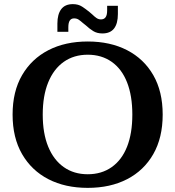

<svg xmlns="http://www.w3.org/2000/svg" viewBox="-20 -896 849 930"><path d="M405 14Q296 14 214.5 -28Q133 -70 87 -149.5Q41 -229 41 -341Q41 -453 87 -532Q133 -611 214.5 -653Q296 -695 405 -695Q514 -695 595.5 -653Q677 -611 722.5 -532Q768 -453 768 -341Q768 -229 722.5 -149.5Q677 -70 595.5 -28Q514 14 405 14ZM405 -52Q472 -52 521 -86.5Q570 -121 595.5 -185.5Q621 -250 621 -341Q621 -432 595.5 -497Q570 -562 521 -596.5Q472 -631 405 -631Q338 -631 289 -596.5Q240 -562 213.5 -497Q187 -432 187 -341Q187 -250 213.5 -185.5Q240 -121 289 -86.5Q338 -52 405 -52ZM476 -734Q450 -734 431.5 -745.5Q413 -757 396 -773L381 -785L413 -838L427 -826Q437 -816 447 -809Q457 -802 469 -802Q484 -802 491.5 -812.5Q499 -823 499 -846V-868H551V-828Q551 -782 532.5 -758Q514 -734 476 -734ZM258 -782Q258 -827 276.5 -851.5Q295 -876 333 -876Q359 -876 377.5 -864Q396 -852 413 -838L427 -826L396 -773L381 -785Q371 -794 361.5 -800.5Q352 -807 339 -807Q325 -807 318 -796.5Q311 -786 311 -764V-742H258Z"/></svg>

Font: Montagu Slab Medium
Style: Regular
Weight: 500
Version: Version 1.000